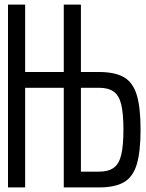

<svg xmlns="http://www.w3.org/2000/svg" viewBox="-20 -820 640 840"><path d="M15 0V-800H90V0ZM259 0V-800H334V-17L282 -69H413Q454 -69 477.5 -86Q501 -103 510.5 -143Q520 -183 520 -253Q520 -323 510.5 -362.5Q501 -402 477.5 -419Q454 -436 413 -436H53V-505H413Q483 -505 522.5 -482Q562 -459 578.5 -404Q595 -349 595 -253Q595 -157 578.5 -101.5Q562 -46 522.5 -23Q483 0 413 0Z"/></svg>

Font: Victor Mono
Style: Regular
Weight: 400
Monospace: yes
Designer: Rune Bjørnerås
Version: Version 1.561;gftools[0.9.30]